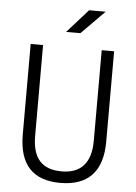

<svg xmlns="http://www.w3.org/2000/svg" viewBox="-60 -939 706 994"><g transform="rotate(5 293.0 -442.5)"><path d="M291 9.8C434.1 9.8 509.8 -67.4 509.8 -222.7V-693.4H445.3V-222.7C445.3 -108.4 393.6 -50.3 293 -50.3C187.5 -50.3 140.6 -108.4 140.6 -222.7V-693.4H76.2V-222.7C76.2 -67.4 147.9 9.8 291 9.8ZM253.4 -771.5H327.6L448.2 -893.6H362.3Z"/></g></svg>

Font: Cascadia Code Light
Style: Regular
Weight: 300
Monospace: yes
Designer: Aaron Bell
Foundry: Saja Typeworks
Version: Version 2404.023